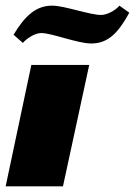

<svg xmlns="http://www.w3.org/2000/svg" viewBox="-30 -660 478 680"><path d="M286 -430H81L-10 0H193ZM393 -640C377 -621 347 -607 328 -607C288 -607 198 -640 155 -640C98 -640 59 -605 18 -537L51 -508C63 -522 92 -543 116 -543C153 -543 245 -506 293 -506C352 -506 388 -542 428 -615Z"/></svg>

Font: Racing Sans One
Style: Regular
Weight: 400
Designer: Pablo Impallari, Rodrigo Fuenzalida
Foundry: Pablo Impallari, Rodrigo Fuenzalida
Version: Version 1.001